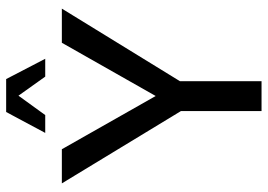

<svg xmlns="http://www.w3.org/2000/svg" viewBox="-143 -727 870 624"><g transform="rotate(-90 292.0 -415.0)"><path d="M576 -649 340 -265V0H243V-262L8 -649H119L292 -344L465 -649ZM172 -703 240 -830H347L413 -703H355L293 -790L230 -703Z"/></g></svg>

Font: Play
Style: Regular
Weight: 400
Designer: Jonas Hecksher
Foundry: Jonas Hecksher, Playtypeª, e-types AS
Version: Version 1.002